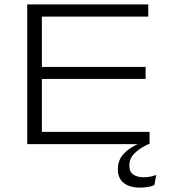

<svg xmlns="http://www.w3.org/2000/svg" viewBox="-20 -659 774 878"><path d="M104.5 0V-639H171.5V0ZM112.5 0V-56H664V0ZM140 -298V-353H646V-298ZM112.5 -583V-639H658V-583ZM621 199Q573.5 199 546.2 178Q519 157 519 115V114Q519 75 543.2 47Q567.5 19 610 0V-4L655.5 -0.5L658.5 0Q619 18.5 595.2 42Q571.5 65.5 571.5 97V98Q571.5 126.5 589.2 139Q607 151.5 637 151.5Q651.5 151.5 665.8 149Q680 146.5 694.5 141L686 187.5Q673.5 193 656 196Q638.5 199 621 199Z"/></svg>

Font: Anek Latin Expanded Light
Style: Regular
Weight: 300
Width: 7
Designer: Yesha Goshar
Foundry: Ek Type
Version: Version 1.003